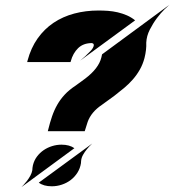

<svg xmlns="http://www.w3.org/2000/svg" viewBox="-20 -763 726 800"><path d="M686 -743.2Q680.7 -738.8 665.5 -724.1Q650.4 -709.5 634 -687.7Q617.7 -666 604.2 -639.6Q590.8 -613.3 589.4 -585.4Q590.8 -556.2 582 -521Q575.2 -495.1 562.7 -473.1Q550.3 -451.2 533.9 -432.4Q517.6 -413.6 497.8 -397Q478 -380.4 457.5 -364.7L405.3 -326.7Q359.9 -296.4 345.2 -254.9L333 -216.3H179.2L180.7 -222.2Q188 -252 196.8 -277.8Q205.6 -303.7 218.5 -326.4Q231.4 -349.1 249.8 -368.9Q268.1 -388.7 294.4 -405.8L335 -435.5Q391.1 -478 402.3 -523.4Q404.3 -530.3 405.3 -536.6ZM274.9 -507.8 273.9 -504.4H93.3L94.7 -510.3Q108.9 -563.5 136.7 -602.8Q164.6 -642.1 203.1 -668Q241.7 -693.8 289.3 -706.5Q336.9 -719.2 390.1 -719.2Q409.2 -719.2 429.7 -717.8Q450.2 -716.3 470.2 -711.7Q490.2 -707 508.8 -699Q527.3 -690.9 543 -678.2L314 -510.3Q336.4 -528.8 350.6 -543.9Q359.9 -552.7 363.8 -558.3Q367.7 -564 369.6 -569.1Q371.6 -574.2 370.4 -578.1Q369.1 -582 363.3 -583.5Q327.1 -583.5 305.4 -562.3Q283.7 -541 274.9 -507.8ZM364.3 -165Q352.1 -153.8 342.3 -141.6Q333 -130.4 325.9 -117.7Q318.8 -105 317.9 -91.8Q317.9 -90.8 317.6 -87.9Q317.4 -85 317.4 -83.5Q314 -61.5 302.7 -43.7Q291.5 -25.9 274.9 -13.2Q258.3 -0.5 237.8 6.3Q217.3 13.2 195.8 13.2Q161.6 13.2 141.6 -2ZM290 -145.5 69.3 16.6Q70.8 15.1 77.4 8.3Q84 1.5 91.8 -8.5Q99.6 -18.6 106.2 -30.5Q112.8 -42.5 114.7 -54.2Q114.7 -62.5 117.2 -74.7Q122.1 -94.7 134 -110.6Q146 -126.5 162.1 -137.5Q178.2 -148.4 197.3 -154.3Q216.3 -160.2 236.3 -160.2Q269.5 -160.2 290 -145.5Z"/></svg>

Font: Facon
Style: Bold Italic
Weight: 700
Italic angle: -12°
Designer: Google
Version: Version 2.001150; 2014